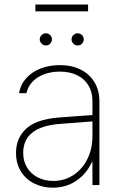

<svg xmlns="http://www.w3.org/2000/svg" viewBox="-20 -830 549 861"><path d="M240.2 -302.7Q276.9 -305.7 320.6 -308.8Q364.3 -312 394.5 -314V-377.9Q394.5 -417 376.7 -446.8Q358.9 -476.6 325.9 -492.7Q293 -508.8 249 -508.8Q191.4 -508.8 150.1 -483.2Q108.9 -457.5 98.6 -412.1H65.4Q71.8 -450.7 97.4 -479.2Q123 -507.8 162.6 -522.9Q202.1 -538.1 249 -538.1Q299.8 -538.1 339.8 -518.8Q379.9 -499.5 402.8 -462.6Q425.8 -425.8 425.8 -376V0H394.5V-102.5H391.6Q368.2 -50.8 322.3 -19.5Q276.4 11.7 216.8 11.7Q171.9 11.7 134 -6.8Q96.2 -25.4 74 -60.8Q51.8 -96.2 51.8 -144.5Q51.8 -209.5 96.4 -252Q141.1 -294.4 240.2 -302.7ZM218.8 -18.6Q268.1 -18.6 308.3 -44.4Q348.6 -70.3 371.6 -116.5Q394.5 -162.6 394.5 -220.7V-285.6L351.6 -282.2Q264.2 -274.9 249 -274.4Q84 -261.7 84 -144.5Q84 -106.9 101.6 -78.4Q119.1 -49.8 149.9 -34.2Q180.7 -18.6 218.8 -18.6ZM158.2 -653.3Q158.2 -664.6 166.5 -672.6Q174.8 -680.7 185.5 -680.7Q197.3 -680.7 205.1 -672.6Q212.9 -664.6 212.9 -653.3Q212.9 -642.1 205.1 -634Q197.3 -626 185.5 -626Q174.8 -626 166.5 -634.3Q158.2 -642.6 158.2 -653.3ZM300.8 -653.3Q300.8 -664.6 309.1 -672.6Q317.4 -680.7 328.1 -680.7Q339.8 -680.7 347.7 -672.6Q355.5 -664.6 355.5 -653.3Q355.5 -642.1 347.7 -634Q339.8 -626 328.1 -626Q317.4 -626 309.1 -634.3Q300.8 -642.6 300.8 -653.3ZM375 -779.3H138.7V-809.6H375Z"/></svg>

Font: Pretendard JP Thin
Style: Regular
Weight: 100
Designer: Base glyphs from Inter by Rasmus Andersson; Hangeul glyphs from Noto Sans CJK(Source Han Sans) by Jang Soo-young and Kan
Foundry: Kil Hyung-jin
Version: Version 1.309